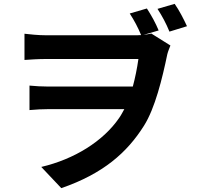

<svg xmlns="http://www.w3.org/2000/svg" viewBox="-20 -887 1040 996"><path d="M950 -751C933 -788 910 -833 886 -867L797 -841C821 -804 842 -765 859 -723ZM803 -729C788 -766 765 -808 742 -843L653 -817C677 -780 696 -744 712 -705C699 -704 687 -704 674 -704H220C177 -704 133 -709 107 -712V-576C133 -578 180 -581 221 -581H698C691 -531 681 -483 669 -438H230C199 -438 162 -440 133 -443V-316C168 -319 199 -321 235 -321H625C616 -305 608 -289 598 -275C515 -154 365 -61 194 -21L298 89C515 14 639 -95 727 -235C784 -325 822 -480 848 -606C852 -622 859 -637 864 -651L765 -713C752 -710 738 -708 724 -706Z"/></svg>

Font: Source Han Sans Old Style Bold
Style: Regular
Weight: 700
Designer: Ryoko NISHIZUKA (kana & ideographs); Paul D. Hunt (Latin, Greek & Cyrillic); Wenlong ZHANG (bopomofo); Sandoll Communica
Foundry: Adobe Systems Incorporated
Version: Version 1.004;PS 1.004;hotconv 1.0.81;makeotf.lib2.5.63406